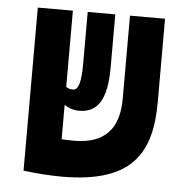

<svg xmlns="http://www.w3.org/2000/svg" viewBox="-46 -632 679 687"><g transform="rotate(5 293.0 -288.5)"><path d="M200.2 9.3C457.5 9.3 519.5 -106.9 519.5 -287.6V-585.9H393.6V-287.6C393.6 -178.7 342.8 -122.6 232.4 -122.6C223.6 -122.6 207 -123 188.5 -124V-247.6C202.1 -237.8 220.2 -231 242.2 -231C306.6 -231 340.8 -277.3 340.8 -395V-585.9H241.7V-399.4C241.7 -332 232.4 -304.7 213.4 -304.7C203.6 -304.7 195.3 -307.1 188.5 -312V-585.9H62.5V-0.5H63.5V0C101.6 5.4 163.6 9.3 200.2 9.3Z"/></g></svg>

Font: Cascadia Mono NF
Style: Bold
Weight: 700
Monospace: yes
Designer: Aaron Bell
Foundry: Saja Typeworks
Version: Version 2404.023